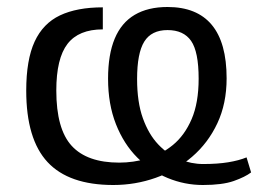

<svg xmlns="http://www.w3.org/2000/svg" viewBox="-20 -520 738 549"><path d="M274 -436Q205 -436 173 -394.5Q141 -353 141 -261Q141 -151 185 -103Q229 -55 321 -55Q361 -55 401 -66.5Q441 -78 474.5 -105.5Q508 -133 528 -179.5Q548 -226 548 -295Q548 -372 526.5 -403Q505 -434 459 -434Q413 -434 392.5 -401Q372 -368 372 -294Q372 -228 388.5 -182Q405 -136 432.5 -107Q460 -78 493.5 -64.5Q527 -51 561 -51Q602 -51 632.5 -56Q663 -61 685 -70L698 -27Q681 -14 648.5 -2.5Q616 9 560 9Q508 9 459.5 -11Q411 -31 372.5 -69.5Q334 -108 311.5 -165Q289 -222 289 -295Q289 -364 308 -409.5Q327 -455 365 -477.5Q403 -500 459 -500Q543 -500 585.5 -449Q628 -398 628 -296Q628 -224 601.5 -167.5Q575 -111 529 -71.5Q483 -32 425 -11.5Q367 9 304 9Q177 9 116 -56.5Q55 -122 55 -261Q55 -349 79 -401Q103 -453 151.5 -476Q200 -499 274 -499Z"/></svg>

Font: Exo 2
Style: Regular
Weight: 400
Designer: Natanael Gama
Foundry: Natanael Gama
Version: Version 2.010